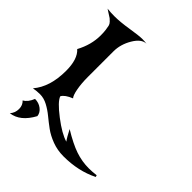

<svg xmlns="http://www.w3.org/2000/svg" viewBox="-274 -903 1346 1346"><g transform="rotate(45 399.5 -229.5)"><path d="M795 160 799 173Q684 231 537 231Q476 231 423 211Q370 191 332 163Q294 135 260 107Q226 79 188.5 59Q151 39 113 39Q81 39 48 45Q126 -46 126 -206Q126 -322 73 -369Q122 -460 122 -553Q122 -584 119 -606Q116 -628 113 -641Q110 -654 98.5 -666Q87 -678 80.5 -683Q74 -688 54 -700Q34 -712 23 -720Q56 -716 94 -716Q152 -716 232.5 -729Q313 -742 347 -742Q368 -742 390 -739Q342 -738 303 -672.5Q264 -607 264 -537V-284Q264 -219 273.5 -168.5Q283 -118 297 -104Q239 -81 223 -51Q236 -12 327 57.5Q418 127 478 144Q460 120 432 65Q524 121 589 143Q654 165 722 165Q752 165 795 160ZM57 156Q92 137 111 87Q149 87 177 108.5Q205 130 208 161Q148 272 57 283Q82 255 82 216Q82 179 57 156Z"/></g></svg>

Font: NewRocker
Style: Regular
Weight: 400
Designer: Pablo Impallari, Brenda Gallo, Rodrigo Fuenzalida
Foundry: Pablo Impallari, Brenda Gallo, Rodrigo Fuenzalida
Version: Version 1.000